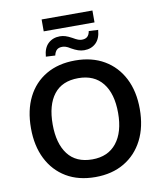

<svg xmlns="http://www.w3.org/2000/svg" viewBox="-105 -1082 996 1176"><g transform="rotate(-10 393.5 -494.0)"><path d="M55 -353Q55 -464 95.5 -545Q136 -626 212 -670.5Q288 -715 393 -715Q497 -715 573 -670.5Q649 -626 690.5 -545Q732 -464 732 -354Q732 -243 690.5 -161.5Q649 -80 573 -35Q497 10 393 10Q288 10 212.5 -35Q137 -80 96 -161.5Q55 -243 55 -353ZM190 -353Q190 -234 241 -167Q292 -100 393 -100Q491 -100 544 -167Q597 -234 597 -353Q597 -473 544.5 -539Q492 -605 393 -605Q292 -605 241 -539Q190 -473 190 -353ZM235 -924V-998H551V-924ZM460 -767Q441 -767 422 -773.5Q403 -780 382 -792Q363 -804 351.5 -807.5Q340 -811 330 -811Q308 -811 296 -800Q284 -789 279 -766L221 -769Q225 -823 254 -850Q283 -877 327 -877Q344 -877 360.5 -872Q377 -867 401 -854Q421 -842 433.5 -837.5Q446 -833 456 -833Q479 -833 491 -844Q503 -855 507 -878L565 -875Q561 -821 532.5 -794Q504 -767 460 -767Z"/></g></svg>

Font: Mulish ExtraLight
Style: Regular
Weight: 200
Designer: Vernon Adams
Foundry: Vernon Adams
Version: Version 3.603